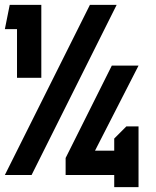

<svg xmlns="http://www.w3.org/2000/svg" viewBox="-20 -720 640 790"><path d="M0 0H110L460 -700H350ZM50 -400H150V-700H50ZM90 -700H20L0 -600H100ZM250 0H550V-100H290L250 -70ZM330 -20 550 -450H440L250 -70ZM550 50V-200H500L450 -150V50Z"/></svg>

Font: Millimetre
Style: Regular
Weight: 500
Designer: Jérémy Landes
Version: Version 1.0